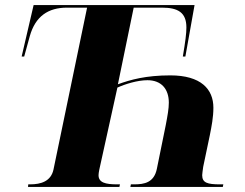

<svg xmlns="http://www.w3.org/2000/svg" viewBox="-20 -734 961 754"><path d="M90 0H449L451 -10H440C394 -10 367 -17 367 -46C367 -51 368 -58 370 -68L441 -390C472 -404 520 -419 559 -419C614 -419 643 -384 643 -331C643 -307 638 -280 631 -243L596 -71C585 -17 547 -10 507 -10H494L492 0H855L857 -10H844C795 -10 774 -16 774 -46C774 -52 776 -63 778 -79L804 -203C811 -238 818 -274 818 -311C818 -384 769 -438 649 -438C553 -438 492 -421 443 -403L505 -704H616C679 -704 712 -685 712 -626C712 -603 708 -571 698 -512H708L744 -714H112L65 -512H75L97 -592C119 -670 169 -704 243 -704H322L190 -68C180 -22 141 -10 98 -10H91Z"/></svg>

Font: Noto Serif Display ExtraBold
Style: Italic
Weight: 800
Italic angle: -12°
Designer: Monotype Design Team
Foundry: Monotype Imaging Inc.
Version: Version 2.009